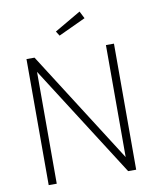

<svg xmlns="http://www.w3.org/2000/svg" viewBox="-102 -1047 914 1125"><g transform="rotate(-10 355.0 -485.0)"><path d="M95.2 0V-750H143.1L567.9 -83.5V-750H615.7V0H567.9L143.1 -665.5V0ZM310.1 -851.6 293 -878.9 449.7 -970.2 471.7 -926.8Z"/></g></svg>

Font: Spartan MB Light
Style: Regular
Weight: 300
Designer: Matt Bailey, Mirko Velimirovic
Foundry: Matt Bailey
Version: Version 1.005